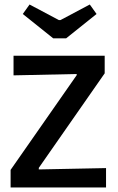

<svg xmlns="http://www.w3.org/2000/svg" viewBox="-20 -831 521 851"><path d="M27 0V-78L320 -498V-503L40 -497V-584H444V-506L152 -87V-80L450 -86V0ZM216 -661 81 -769 111 -811 241 -742H248L378 -811L408 -769L273 -661Z"/></svg>

Font: Ruda SemiBold
Style: Regular
Weight: 600
Designer: Mariela Monsalve and Angelina Sanchez
Foundry: Mariela Monsalve and Angelina Sanchez
Version: Version 2.001